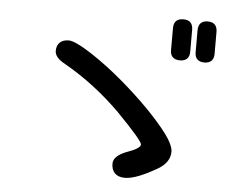

<svg xmlns="http://www.w3.org/2000/svg" viewBox="-51 -817 1102 848"><g transform="rotate(5 500.0 -393.0)"><path d="M837 -753Q858 -753 868.5 -742Q879 -731 879 -710V-612Q879 -592 868 -581.5Q857 -571 837 -571Q817 -571 806 -581.5Q795 -592 795 -612V-710Q795 -731 805.5 -742Q816 -753 837 -753ZM233 -616Q267 -616 373 -542Q447 -490 530 -414.5Q613 -339 670 -270Q727 -201 727 -166Q727 -118 674 -87Q581 -33 532 -33Q503 -33 487.5 -48Q472 -63 472 -91Q472 -127 537 -150Q590 -169 590 -186Q590 -202 478 -317Q361 -434 223 -512Q179 -536 179 -565Q179 -589 193 -602.5Q207 -616 233 -616ZM686 -710Q686 -753 729 -753Q750 -753 760.5 -742Q771 -731 771 -710V-612Q771 -592 760 -581.5Q749 -571 729 -571Q708 -571 697 -581.5Q686 -592 686 -612Z"/></g></svg>

Font: 寒蝉全圆体 Bold
Style: Regular
Weight: 700
Designer: Warren2060
      Designed by Motoya company      

      [Varela Round]
      Joe Prince(Latin component); Avraham Cornf
Foundry: ChillType
Version: Version 3.200